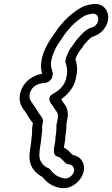

<svg xmlns="http://www.w3.org/2000/svg" viewBox="-20 -778 578 989"><path d="M264.8 -54C263.6 -48 263.7 -43.3 262 -35L259.4 -22C257.5 -12.3 258.3 -11.8 257.6 0.2C256.5 29.4 284.6 30.8 284.6 30.8C293.3 36.3 298.8 42.9 305.2 49.2L314.1 58.1C319.2 63.4 322.6 67.1 331.6 67.9C349.1 71.8 352.1 73.1 357.7 82.9C373.1 109.3 341.5 144.7 312.9 141.2C289.5 138.2 268.4 127.1 256.4 115.1C251.7 110 247.4 105.4 245 102.9C232.5 85.2 225.3 87.2 220.9 85C193.5 66.5 179.5 46.9 183.4 7.2C184.3 -5.1 186.3 -21.7 189 -35C192.2 -51 192.5 -72.8 194.6 -83C199.3 -106.6 195.7 -123.7 197.6 -133L201.1 -151C202.3 -156.7 201.2 -162.6 198.8 -166.6C198.4 -167.3 194.8 -177.6 187.1 -185.1C175 -199.3 166.6 -220.8 149.9 -241.7C134.6 -260.8 124.7 -278.9 138 -309.1C147.8 -331 169.8 -345.9 201.5 -350C204.3 -350.1 206.5 -350.5 208.8 -351.2C208.8 -351.2 228.3 -347.8 244.4 -370.8C246.8 -374.3 248.5 -378.4 249.3 -382L251.7 -394C252.4 -397.9 252.2 -402 251.2 -405.2L247.6 -417.2C243.5 -430.9 239.8 -444.8 243.8 -465C250.1 -496.6 263.5 -526.9 280.5 -553.3C288 -565.8 294.8 -572.6 305.9 -590.3C318.6 -611.2 331.7 -624.2 350 -645.2C367.9 -662.9 395.8 -685.3 414 -695.7C427.1 -702.6 434.9 -703.1 450.2 -706.7C484.3 -714.9 497.5 -677.2 476 -651.4C467.5 -641.3 463.2 -639.8 443.6 -633.7C441.4 -633 438.7 -631.8 437.1 -630.8C407 -613.1 392.4 -592.3 376.2 -574.3C365.8 -562.8 356.3 -544.8 351.5 -539.7C336.9 -523.9 328.5 -500.9 321 -483.2C319.1 -478.3 317.4 -470.2 317.3 -467.2C317.1 -466.2 316.2 -459.6 316.5 -458.7C324.1 -437 329 -415.6 323.5 -388L319.8 -369.6C312.1 -339.2 283.4 -310.7 258 -297.7C255.1 -296.2 252.4 -294.5 249.6 -292.8C222.6 -276.9 236.6 -249.5 249.7 -236.1C255.3 -229.6 258.2 -220.5 268.1 -208.1C278.1 -196.2 280.8 -184.1 277.3 -167L270.6 -133C269.8 -129.4 270.2 -124.8 270.8 -122.5C270.5 -109.2 269.8 -94.3 267.6 -83L266.6 -78C264.9 -69.9 266 -60.3 264.8 -54ZM139 -35C135.8 -19 133.6 -0.1 132.6 12.8C126.2 76.9 158.5 111.9 199.7 134.7C203.9 141.6 209.9 146.2 216.1 152.9C235.5 172.6 263.4 186.5 296.9 190.8C368.2 199.6 439.3 114.1 403.3 52.1C391.3 31.5 372.3 23.7 353.5 19.4L345.6 11.5C337.7 2.1 328.7 -5.9 317.8 -12.8C314.1 -15.1 312.4 -15.7 309.2 -17.4C309.2 -18 309.4 -20.1 309.7 -23.4L312 -35C315.4 -52.2 317.2 -63.8 317.1 -80.7L317.6 -83C321.6 -103.4 322.9 -124.7 321.8 -139L327.3 -167C333.2 -196.5 327.1 -223.8 310.2 -243.9C306.5 -248.5 303.9 -255.3 295.5 -267.2C325.7 -288.3 358.8 -323.8 369.6 -368.5L373.5 -388C380.7 -424.1 376.2 -450.6 368.3 -473.8C374.7 -488.9 379.8 -500.2 387.8 -512.2C397.2 -522.9 406.3 -537.7 412.8 -547.3C430.1 -566.7 438 -577.5 453.6 -587.4C471.6 -593.2 494 -602.1 512.8 -624.6C565.3 -687.4 529.6 -772.7 449.3 -755.6C429.8 -752.9 413.1 -747.3 396.2 -738.3C367.6 -722.1 337.5 -696.8 316.4 -675.6C316 -675.2 315.2 -674.4 314.7 -673.9C297.5 -654 280.4 -637 263.7 -609.7C256.5 -598.3 249.6 -591.2 238.3 -572.7C221 -545.7 200 -506.9 193.7 -464.3C189 -439.5 190.9 -417.4 197.1 -398.4C155.4 -391.1 111.9 -365.6 91.8 -320.9C69.1 -269.2 86 -230.5 107.8 -205.9C119.2 -191.5 128.7 -167.7 146.6 -147.6C149.3 -144.5 147.4 -148.1 149.6 -143.2L147.6 -133C142.9 -109.7 146.6 -93.1 144.6 -83C141.5 -67.5 141.8 -54.1 140.6 -48C139.5 -42.8 140.5 -42.5 139 -35Z"/></svg>

Font: Smoothie
Style: OutlineIt
Weight: 400
Foundry: Cannot Into Space Fonts
Version: Version 0.8